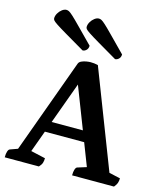

<svg xmlns="http://www.w3.org/2000/svg" viewBox="-131 -1006 937 1103"><g transform="rotate(15 338.0 -455.0)"><path d="M2.5 0Q2.5 -21.9 7 -35.1Q11.5 -48.4 18.5 -50.9L88.8 -76.1L53.5 -38.8L267.8 -627.9Q271.7 -638.6 284.8 -644.6Q298 -650.6 312.8 -653Q327.6 -655.5 337.7 -655.5Q349.1 -655.5 360.1 -654.3Q371.1 -653.1 382.2 -650.2L617 -42.7L578.2 -75.8L673.1 -54.6Q673.1 -38.9 668.8 -26.6Q664.6 -14.3 652.3 0H403.1Q403.1 -21.9 407.6 -35.1Q412.1 -48.4 419.1 -50.9L489.8 -72.9L482.1 -43.9L281.2 -562.1L318.9 -563.2L128.5 -41.1L121.4 -78.5L227.1 -54.6Q227.1 -38.9 223.1 -26.6Q219.2 -14.3 205.7 0ZM164.5 -202 178.2 -265.7H426.7L442.5 -202ZM468.4 -708.9Q394.2 -752.3 352.4 -776.9Q310.6 -801.5 291.6 -814.2Q272.6 -826.9 267.9 -833Q263.2 -839.2 263.2 -845.1Q263.2 -860.1 271.9 -875.1Q280.6 -890.1 293.7 -900Q306.8 -910 319.9 -910Q327.2 -910 335.1 -906Q342.9 -902.1 359.5 -887Q376.1 -871.9 409.1 -838.2Q442.1 -804.5 500.7 -745.1Q500.7 -728.7 490.6 -718.8Q480.4 -708.9 468.4 -708.9ZM275.2 -708.9Q201 -752.3 159.2 -776.9Q117.4 -801.5 98.4 -814.2Q79.4 -826.9 74.7 -833Q70 -839.2 70 -845.1Q70 -860.1 78.7 -875.1Q87.4 -890.1 100.5 -900Q113.6 -910 126.7 -910Q134.1 -910 141.9 -906Q149.8 -902.1 166.3 -887Q182.9 -871.9 215.9 -838.2Q249 -804.5 307.6 -745.1Q307.6 -728.7 297.4 -718.8Q287.3 -708.9 275.2 -708.9Z"/></g></svg>

Font: Pitagon Serif
Style: Regular
Weight: 400
Designer: Travis Tran
Foundry: Pitagon
Version: Version 1.000;gftools[0.9.26]